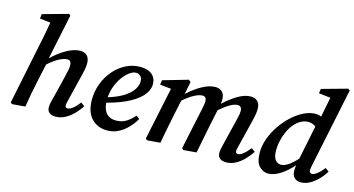

<svg xmlns="http://www.w3.org/2000/svg" viewBox="-80 -1053 2563 1390"><g transform="rotate(15 1201.5 -358.0)"><path d="M63 8 51 -2 143 -451Q153 -497 162 -542.5Q171 -588 178 -634L98 -643L102 -677L293 -730L305 -720L234 -381Q285 -431 340.5 -462Q396 -493 442 -493Q474 -493 493 -474Q512 -455 512 -417Q512 -395 507.5 -371.5Q503 -348 497 -324L451 -137Q447 -120 444 -107Q441 -94 441 -86Q441 -66 458 -66Q493 -66 544 -133L572 -113Q553 -82 524.5 -52.5Q496 -23 462 -4.5Q428 14 389 14Q359 14 342.5 0Q326 -14 326 -39Q326 -59 331 -79Q336 -99 343 -126L383 -289Q389 -313 393 -334.5Q397 -356 397 -370Q397 -391 389 -400Q381 -409 367 -409Q342 -409 306.5 -390.5Q271 -372 227 -333L201 -213Q188 -154 178.5 -103.5Q169 -53 161 0Z M873 -444Q851 -444 825.5 -426Q800 -408 777 -377Q754 -346 738 -305Q722 -264 719 -219Q795 -243 838.5 -272Q882 -301 901 -332Q920 -363 920 -390Q920 -416 906.5 -430Q893 -444 873 -444ZM776 14Q704 14 658.5 -34Q613 -82 613 -173Q613 -236 634.5 -293.5Q656 -351 694.5 -396Q733 -441 783.5 -467Q834 -493 892 -493Q949 -493 980 -466.5Q1011 -440 1011 -393Q1011 -356 982 -317Q953 -278 889 -242.5Q825 -207 719 -178Q724 -123 750 -97.5Q776 -72 819 -72Q865 -72 899 -94.5Q933 -117 955 -145L980 -126Q960 -90 929.5 -58Q899 -26 860.5 -6Q822 14 776 14Z M1173 0 1075 8 1063 -2 1146 -397 1062 -406 1067 -440 1254 -494 1270 -481 1251 -386Q1301 -433 1355 -463Q1409 -493 1455 -493Q1487 -493 1506 -474Q1525 -455 1525 -417Q1525 -402 1522 -385Q1572 -432 1623.5 -462.5Q1675 -493 1720 -493Q1752 -493 1771 -474Q1790 -455 1790 -417Q1790 -395 1785.5 -371.5Q1781 -348 1775 -324L1729 -137Q1725 -120 1721.5 -107Q1718 -94 1718 -86Q1718 -66 1736 -66Q1768 -66 1822 -133L1850 -113Q1829 -81 1801 -52Q1773 -23 1739.5 -4.5Q1706 14 1667 14Q1637 14 1620.5 0Q1604 -14 1604 -39Q1604 -59 1609 -79Q1614 -99 1620 -126L1660 -289Q1666 -313 1670.5 -334.5Q1675 -356 1675 -370Q1675 -409 1644 -409Q1598 -409 1512 -335L1486 -212Q1475 -159 1465 -106.5Q1455 -54 1444 0L1347 8L1335 -2L1401 -314Q1404 -330 1407 -345Q1410 -360 1410 -372Q1410 -409 1380 -409Q1355 -409 1320 -390.5Q1285 -372 1240 -334L1214 -212Q1203 -159 1193 -106.5Q1183 -54 1173 0Z M1996 -164Q1996 -115 2013 -93.5Q2030 -72 2056 -72Q2080 -72 2108.5 -90.5Q2137 -109 2174 -149L2226 -404Q2200 -423 2168 -423Q2143 -423 2117.5 -410Q2092 -397 2073 -376Q2050 -353 2032.5 -317Q2015 -281 2005.5 -241Q1996 -201 1996 -164ZM2278 -138Q2274 -120 2272 -107.5Q2270 -95 2270 -87Q2270 -77 2276 -71.5Q2282 -66 2290 -66Q2306 -66 2329 -84Q2352 -102 2376 -133L2403 -113Q2384 -81 2356 -52Q2328 -23 2295.5 -4.5Q2263 14 2227 14Q2197 14 2179 -4Q2161 -22 2161 -53Q2161 -70 2164 -97Q2122 -48 2073.5 -17Q2025 14 1983 14Q1945 14 1915.5 -16.5Q1886 -47 1886 -120Q1886 -171 1905 -223.5Q1924 -276 1957 -324.5Q1990 -373 2031.5 -411Q2073 -449 2117.5 -471Q2162 -493 2205 -493Q2227 -493 2248 -484L2277 -633L2189 -643L2194 -677L2385 -730L2399 -720Z"/></g></svg>

Font: Source Serif Pro SemiBold
Style: Italic
Weight: 600
Italic angle: -12°
Designer: Frank Grießhammer
Foundry: Adobe Systems Incorporated
Version: Version 3.001;hotconv 1.0.111;makeotfexe 2.5.65597